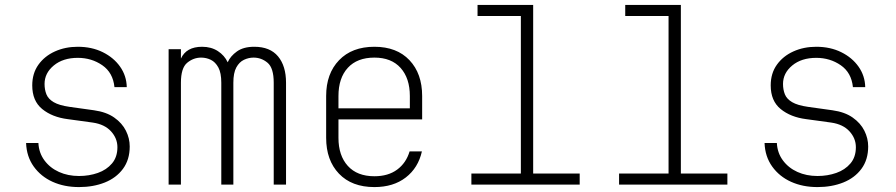

<svg xmlns="http://www.w3.org/2000/svg" viewBox="-20 -750 3640 780"><path d="M301 10Q241 10 193.5 -11.5Q146 -33 117 -73.5Q88 -114 86 -169H136Q138 -129 160.5 -98.5Q183 -68 219.5 -51.5Q256 -35 301 -35Q342 -35 377.5 -47.5Q413 -60 435 -86Q457 -112 457 -152Q457 -188 431 -216.5Q405 -245 357 -252Q332 -256 306.5 -259Q281 -262 255 -266Q192 -274 151.5 -307Q111 -340 111 -403Q111 -452 136 -487Q161 -522 203 -541Q245 -560 296 -560Q353 -560 397.5 -538Q442 -516 468 -479Q494 -442 495 -396H445Q439 -455 395.5 -485Q352 -515 296 -515Q236 -515 198.5 -484Q161 -453 161 -409Q161 -386 168.5 -367Q176 -348 198 -335Q220 -322 262 -316Q287 -312 312 -309Q337 -306 362 -302Q412 -295 444 -272.5Q476 -250 491.5 -219Q507 -188 507 -155Q507 -101 479.5 -64Q452 -27 405.5 -8.5Q359 10 301 10Z M665 0V-550H715V-512Q737 -560 801 -560Q838 -560 865 -542.5Q892 -525 905 -497Q916 -522 942.5 -541Q969 -560 1013 -560Q1077 -560 1109.5 -521Q1142 -482 1142 -414V0H1092V-414Q1092 -474 1067 -495Q1042 -516 1010 -516Q990 -516 971 -507Q952 -498 940 -476Q928 -454 928 -414V0H879V-414Q879 -454 867 -476Q855 -498 836.5 -507Q818 -516 797 -516Q766 -516 740.5 -495Q715 -474 715 -414V0Z M1501 10Q1409 10 1357 -44.5Q1305 -99 1305 -190V-360Q1305 -451 1357.5 -505.5Q1410 -560 1501 -560Q1592 -560 1643.5 -505.5Q1695 -451 1695 -360V-265H1355V-190Q1355 -118 1393 -76Q1431 -34 1501 -34Q1557 -34 1593.5 -61Q1630 -88 1644 -135H1694Q1679 -68 1628.5 -29Q1578 10 1501 10ZM1355 -310H1645V-360Q1645 -432 1607.5 -474Q1570 -516 1501 -516Q1431 -516 1393 -474.5Q1355 -433 1355 -360Z M1895 0V-45H2096V-685H1920V-730H2146V-45H2335V0Z M2495 0V-45H2696V-685H2520V-730H2746V-45H2935V0Z M3301 10Q3241 10 3193.5 -11.5Q3146 -33 3117 -73.5Q3088 -114 3086 -169H3136Q3138 -129 3160.5 -98.5Q3183 -68 3219.5 -51.5Q3256 -35 3301 -35Q3342 -35 3377.5 -47.5Q3413 -60 3435 -86Q3457 -112 3457 -152Q3457 -188 3431 -216.5Q3405 -245 3357 -252Q3332 -256 3306.5 -259Q3281 -262 3255 -266Q3192 -274 3151.5 -307Q3111 -340 3111 -403Q3111 -452 3136 -487Q3161 -522 3203 -541Q3245 -560 3296 -560Q3353 -560 3397.5 -538Q3442 -516 3468 -479Q3494 -442 3495 -396H3445Q3439 -455 3395.5 -485Q3352 -515 3296 -515Q3236 -515 3198.5 -484Q3161 -453 3161 -409Q3161 -386 3168.5 -367Q3176 -348 3198 -335Q3220 -322 3262 -316Q3287 -312 3312 -309Q3337 -306 3362 -302Q3412 -295 3444 -272.5Q3476 -250 3491.5 -219Q3507 -188 3507 -155Q3507 -101 3479.5 -64Q3452 -27 3405.5 -8.5Q3359 10 3301 10Z"/></svg>

Font: Tiny Thin
Style: Regular
Weight: 100
Monospace: yes
Designer: Philipp Nurullin, Konstantin Bulenkov
Foundry: JetBrains
Version: Version 2.251; ttfautohint (v1.8.4.7-5d5b)